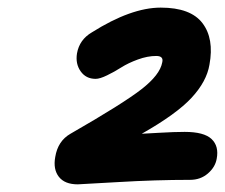

<svg xmlns="http://www.w3.org/2000/svg" viewBox="-20 -874 590 504"><path d="M184.1 -390.1Q149.9 -390.1 134.5 -409.9Q119.1 -429.7 125 -461.9Q131.8 -503.9 165 -522.9Q303.7 -602.5 351.8 -640.1Q399.9 -677.7 405.8 -710Q410.2 -727.1 390.1 -727.1Q367.2 -727.1 341.8 -717.8Q316.4 -708.5 298.3 -697Q280.3 -685.5 261.2 -676.3Q242.2 -667 231 -667Q205.6 -667 191.7 -686.8Q177.7 -706.5 182.1 -733.9Q188.5 -770 221.2 -789.1Q324.2 -854 401.9 -854Q480.5 -854 511.5 -813.2Q542.5 -772.5 529.8 -704.1Q522.5 -660.2 482.9 -617.4Q443.4 -574.7 352.1 -522.9Q356.4 -522.9 397 -525.4Q437.5 -527.8 464.8 -527.8Q515.6 -527.8 535.4 -509Q555.2 -490.2 548.8 -457Q544.9 -435.1 525.6 -418.5Q506.3 -401.9 479 -401.9Q388.2 -401.9 289.6 -396Q190.9 -390.1 184.1 -390.1Z"/></svg>

Font: Shantell Sans Normal
Style: Bold Italic
Weight: 700
Italic angle: -11.31°
Designer: Stephen Nixon, Anya Danilova, Shantell Martin
Foundry: Arrow Type
Version: Version 1.006;[559af2be0]